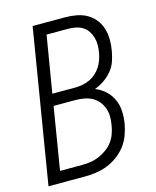

<svg xmlns="http://www.w3.org/2000/svg" viewBox="-111 -812 722 888"><g transform="rotate(-15 250.0 -367.5)"><path d="M10 0 131 -735H288Q315 -735 341.5 -730Q368 -725 390 -712.5Q412 -700 428 -680Q444 -660 451.5 -635.5Q459 -611 459.5 -584Q460 -557 455 -530Q451 -506 443 -482Q435 -458 418.5 -438Q402 -418 380.5 -403Q359 -388 334 -379Q362 -368 382.5 -349Q403 -330 415 -304Q427 -278 428.5 -248Q430 -218 425 -188Q420 -161 410.5 -135Q401 -109 383.5 -86Q366 -63 342 -45.5Q318 -28 292 -18Q266 -8 239 -4Q212 0 186 0ZM138 -409H246Q263 -409 280.5 -412Q298 -415 315 -422.5Q332 -430 346.5 -442.5Q361 -455 371 -470.5Q381 -486 387 -503Q393 -520 396 -538Q399 -556 399 -574Q399 -592 394 -609Q389 -626 379.5 -640Q370 -654 356 -663Q342 -672 324 -676Q306 -680 288 -680H183ZM80 -55H186Q206 -55 226.5 -58Q247 -61 266 -69Q285 -77 303.5 -90Q322 -103 335 -120.5Q348 -138 355 -158Q362 -178 365 -198Q369 -219 368.5 -240Q368 -261 361 -279.5Q354 -298 341.5 -313Q329 -328 311.5 -337Q294 -346 273.5 -349.5Q253 -353 232 -353H129Z"/></g></svg>

Font: Iosevka Light
Style: Italic
Weight: 300
Italic angle: -9°
Monospace: yes
Designer: Belleve Invis
Foundry: Belleve Invis
Version: Version 32.5.0; ttfautohint (v1.8.4)